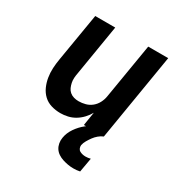

<svg xmlns="http://www.w3.org/2000/svg" viewBox="-173 -648 946 998"><g transform="rotate(30 300.0 -148.5)"><path d="M206 8Q177 8 150.5 0Q124 -8 105 -26Q86 -44 75 -68.5Q64 -93 59.5 -120.5Q55 -148 56.5 -176Q58 -204 63 -233L111 -520H231L181 -217Q178 -202 177 -187Q176 -172 179 -158Q182 -144 187.5 -131.5Q193 -119 203.5 -110Q214 -101 228 -97Q242 -93 257 -93Q277 -93 297.5 -98.5Q318 -104 334.5 -117.5Q351 -131 361 -150.5Q371 -170 374 -190L429 -520H549L463 0H343L356 -81Q345 -61 328.5 -43.5Q312 -26 292 -14Q272 -2 249.5 3Q227 8 206 8ZM408 223Q391 223 374.5 220Q358 217 342.5 212Q327 207 313.5 198Q300 189 291.5 176Q283 163 280 146.5Q277 130 280 113Q285 82 304.5 53.5Q324 25 350.5 4Q377 -17 408 -29.5Q439 -42 470 -45L463 0Q448 6 435 17Q422 28 412.5 41Q403 54 394.5 68.5Q386 83 383 98Q382 107 385.5 116Q389 125 397 129.5Q405 134 414 136Q423 138 432 138Q440 138 447 137Q454 136 462 134L447 219Q438 221 428 222Q418 223 408 223Z"/></g></svg>

Font: Iosevka Extended Oblique
Style: Bold
Weight: 700
Width: 7
Italic angle: -9°
Monospace: yes
Designer: Belleve Invis
Foundry: Belleve Invis
Version: Version 32.5.0; ttfautohint (v1.8.4)